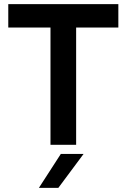

<svg xmlns="http://www.w3.org/2000/svg" viewBox="-20 -701 612 928"><path d="M224 -568H20V-681H552V-568H348V-1H224ZM274 43H384L262 207H168Z"/></svg>

Font: Teachers SemiBold
Style: Regular
Weight: 600
Designer: Alfredo Marco Pradil & Chank Diesel
Version: Version 0.009